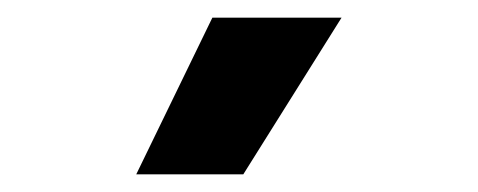

<svg xmlns="http://www.w3.org/2000/svg" viewBox="-20 -818 540 217"><path d="M255 -621H134L220 -798H366Z"/></svg>

Font: Hind Madurai
Style: Bold
Weight: 700
Designer: Jyotish Sonowal
Foundry: Indian Type Foundry
Version: Version 0.702;PS 1.0;hotconv 1.0.81;makeotf.lib2.5.63406